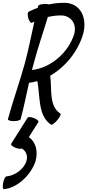

<svg xmlns="http://www.w3.org/2000/svg" viewBox="-37 -842 617 1357"><path d="M189 -681C194 -684 200 -687 206 -690C184 -593 166 -497 140 -400C104 -267 55 -133 19 0C17 8 35 14 60 14C85 14 107 8 109 0C132 -86 149 -171 168 -257C188 -259 208 -263 227 -269C248 -158 230 -23 324 39C330 43 349 29 368 7C386 -14 396 -35 390 -39C307 -93 331 -210 318 -307C425 -369 514 -478 550 -600C583 -718 530 -822 418 -822C382 -822 346 -819 310 -811C303 -813 293 -814 282 -814C257 -814 235 -808 233 -800C232 -796 231 -791 230 -787C208 -779 187 -770 165 -759C158 -755 157 -734 163 -713C170 -691 181 -677 189 -681ZM203 -400C231 -507 269 -614 301 -722C332 -729 363 -733 394 -733C465 -733 508 -672 487 -600C446 -469 321 -362 189 -347C193 -365 198 -382 203 -400ZM158 -10 42 174C37 181 51 194 72 202C90 210 108 211 116 207C147 224 162 259 149 299C129 358 63 401 7 405C0 406 -10 426 -15 451C-20 476 -17 495 -10 495C80 488 178 401 213 301C235 227 215 160 167 127L234 21C239 14 225 1 204 -7C183 -16 162 -17 158 -10Z"/></svg>

Font: Nupuram Condensed Oblique
Style: Regular
Weight: 400
Width: 3
Designer: Santhosh Thottingal (santhosh.thottingal@gmail.com)
Foundry: SMC
Version: Version 1.000